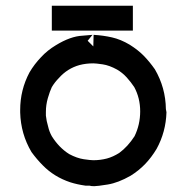

<svg xmlns="http://www.w3.org/2000/svg" viewBox="-20 -641 644 664"><path d="M159.2 -559.6V-562.5V-566.4V-571.3V-577.1V-583V-587.9V-595.7V-603.5V-621.1H439.5V-603.5V-599.6V-596.7V-587.9V-580.1V-575.2V-568.4V-561.5V-553.7V-535.2H159.2V-553.7V-557.6ZM431.6 -33.2Q388.7 -8.8 352.5 -2.9Q316.4 2.9 305.7 2.9Q294.9 2.9 289.1 1H277.3H275.4Q247.1 -2.9 222.7 -10.7Q167 -29.3 127.9 -69.3Q107.4 -89.8 88.9 -115.2Q51.8 -177.7 49.8 -252V-260.7Q49.8 -330.1 82 -390.6Q98.6 -418.9 122.1 -443.4Q143.6 -466.8 172.9 -484.4Q223.6 -515.6 265.6 -517.6Q297.9 -520.5 299.8 -520.5L283.2 -500L302.7 -480.5L303.7 -520.5Q336.9 -518.6 367.2 -511.7Q397.5 -504.9 428.7 -486.3Q458 -467.8 477.5 -447.8Q497.1 -427.7 515.6 -401.4Q552.7 -337.9 553.7 -263.7Q554.7 -258.8 555.7 -252.9Q553.7 -184.6 521.5 -126Q503.9 -96.7 482.4 -74.2Q460 -50.8 431.6 -33.2ZM138.7 -253.9Q138.7 -252.9 138.7 -250V-247.1V-241.2Q140.6 -222.7 146.5 -203.1Q150.4 -185.5 159.2 -169.9Q183.6 -130.9 218.8 -108.4Q246.1 -93.8 270 -90.3Q293.9 -86.9 302.7 -86.9Q327.1 -86.9 349.6 -92.8Q371.1 -98.6 392.6 -112.3Q421.9 -133.8 445.3 -169.9Q464.8 -210 464.8 -255.9Q464.8 -301.8 444.3 -339.8Q432.6 -357.4 418 -373.5Q403.3 -389.6 384.8 -400.4Q358.4 -415 335 -418.5Q311.5 -421.9 302.7 -421.9Q277.3 -421.9 254.9 -416Q212.9 -404.3 183.6 -371.1Q169.9 -357.4 159.2 -339.8Q152.3 -325.2 145.5 -301.8Q138.7 -278.3 138.7 -253.9Z"/></svg>

Font: LeFont
Style: Default
Weight: 400
Designer: Leryon MEDIA
Version: Version 1.0